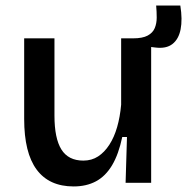

<svg xmlns="http://www.w3.org/2000/svg" viewBox="-20 -658 678 691"><path d="M245 13Q157 13 112 -47.5Q67 -108 67 -230V-520H176V-242Q176 -160 201 -120Q226 -80 280 -80Q310 -80 333 -95Q356 -110 373.5 -137Q391 -164 401.5 -200.5Q412 -237 416 -281V-520H524V-216V0H432L437 -165H420Q407 -103 383.5 -63.5Q360 -24 325.5 -5.5Q291 13 245 13ZM539 -487 457 -497 459 -520Q493 -520 511.5 -530Q530 -540 537 -557Q544 -574 544 -595Q544 -616 542 -638H629Q637 -588 630 -552.5Q623 -517 600.5 -499.5Q578 -482 539 -487Z"/></svg>

Font: Bricolage Grotesque 96pt ExtraBold Medium
Style: Regular
Weight: 500
Version: Version 1.001;gftools[0.9.33.dev8+g029e19f]